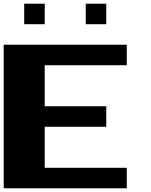

<svg xmlns="http://www.w3.org/2000/svg" viewBox="-20 -1020 818 1040"><path d="M0 0V-777.8H666.7V-666.7H222.2V-444.4H555.6V-333.3H222.2V-111.1H666.7V0ZM111.1 -888.9V-1000H222.2V-888.9ZM444.4 -888.9V-1000H555.6V-888.9Z"/></svg>

Font: Pixeloid Sans
Style: Bold
Weight: 700
Monospace: yes
Designer: GGBot
Version: 0.3